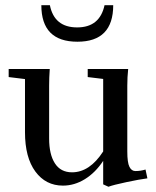

<svg xmlns="http://www.w3.org/2000/svg" viewBox="-20 -710 606 746"><path d="M280.8 -547.9Q140.6 -547.9 140.6 -689.9H173.8Q190.9 -603.5 279.8 -603.5Q367.7 -603.5 386.2 -689.9H419.9Q419.9 -547.9 280.8 -547.9ZM224.6 11.2Q157.7 11.2 117.4 -43.5Q77.1 -98.1 77.1 -196.3V-402.8L13.7 -410.6V-441.9H173.3Q170.9 -407.7 170.9 -377V-171.9Q170.9 -109.9 193.4 -75.2Q215.8 -40.5 259.8 -40.5Q328.6 -40.5 380.9 -121.6V-403.3L320.8 -410.6V-441.9H478Q474.6 -410.2 474.6 -377V-121.6Q474.6 -78.1 482.9 -61.8Q491.2 -45.4 505.9 -45.4Q526.4 -45.4 545.4 -51.3L552.7 -17.1Q522.5 -13.2 470.7 -2.2Q418.9 8.8 401.4 15.6L380.9 6.3V-85Q350.6 -39.1 309.8 -13.9Q269 11.2 224.6 11.2Z"/></svg>

Font: Elstob 10pt Medium
Style: Regular
Weight: 500
Designer: Peter S. Baker
Version: Version 1.015